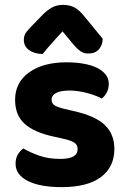

<svg xmlns="http://www.w3.org/2000/svg" viewBox="-20 -753 523 789"><path d="M450 -141Q450 -67 395 -25.5Q340 16 233 16Q191 16 156.5 10Q122 4 97 -8Q72 -20 58 -38Q44 -56 44 -80Q44 -102 53 -117.5Q62 -133 76 -143Q105 -126 142 -113Q179 -100 228 -100Q299 -100 299 -140Q299 -157 286.5 -166Q274 -175 244 -182L204 -191Q122 -208 82 -243.5Q42 -279 42 -343Q42 -414 99.5 -455.5Q157 -497 254 -497Q290 -497 322 -491.5Q354 -486 377 -475Q400 -464 413.5 -447.5Q427 -431 427 -409Q427 -389 419 -373.5Q411 -358 398 -348Q390 -353 374.5 -359Q359 -365 341 -370Q323 -375 303 -378Q283 -381 266 -381Q231 -381 211.5 -371.5Q192 -362 192 -343Q192 -329 203 -321Q214 -313 243 -306L281 -297Q372 -277 411 -239Q450 -201 450 -141ZM237 -624Q224 -610 213.5 -598.5Q203 -587 193.5 -576Q184 -565 174.5 -554.5Q165 -544 155 -531Q120 -532 99 -547.5Q78 -563 78 -589Q78 -608 88 -621Q98 -634 118 -654L157 -694Q174 -711 193.5 -722Q213 -733 239 -733Q263 -733 283 -724Q303 -715 328 -684L402 -594Q402 -569 387 -551Q372 -533 342 -533Q324 -533 310 -543Q296 -553 282 -570Z"/></svg>

Font: Baloo Tammudu 2
Style: Bold
Weight: 700
Designer: Maithili Shingre, Omkar Shende and Ek Type
Foundry: Ek Type
Version: Version 1.640;hotconv 1.0.111;makeotfexe 2.5.65597; ttfautoh